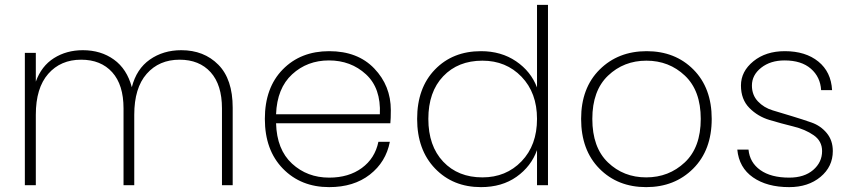

<svg xmlns="http://www.w3.org/2000/svg" viewBox="-20 -760 3493 788"><path d="M891 0V-315Q891 -412 844.5 -463.5Q798 -515 717 -515Q633 -515 582 -457Q531 -399 531 -289V0H487V-315Q487 -412 440.5 -463.5Q394 -515 313 -515Q229 -515 178 -457Q127 -399 127 -289V0H82V-543H127V-425Q150 -489 201.5 -521.5Q253 -554 320 -554Q394 -554 447.5 -515.5Q501 -477 521 -402Q540 -477 595 -515.5Q650 -554 724 -554Q817 -554 876 -494.5Q935 -435 935 -318V0Z M1330 -512Q1241 -512 1179 -455Q1117 -398 1113 -291H1539Q1544 -398 1482 -455Q1420 -512 1330 -512ZM1580 -178Q1564 -95 1498 -43.5Q1432 8 1331 8Q1215 8 1141 -68Q1067 -144 1067 -272Q1067 -400 1140.5 -475Q1214 -550 1331 -550Q1448 -550 1516 -479Q1584 -408 1584 -308Q1584 -272 1582 -254H1113Q1116 -146 1178.5 -88.5Q1241 -31 1331 -31Q1411 -31 1465 -70.5Q1519 -110 1533 -178Z M1954 -550Q2037 -550 2098 -508.5Q2159 -467 2184 -401V-740H2229V0H2184V-144Q2160 -77 2100 -34.5Q2040 8 1954 8Q1839 8 1765.5 -68.5Q1692 -145 1692 -272Q1692 -399 1765 -474.5Q1838 -550 1954 -550ZM2184 -272Q2184 -379 2120.5 -445Q2057 -511 1960 -511Q1860 -511 1799 -447Q1738 -383 1738 -272Q1738 -161 1799 -96.5Q1860 -32 1960 -32Q2057 -32 2120.5 -98Q2184 -164 2184 -272Z M2901 -272Q2901 -144 2825 -68Q2749 8 2632 8Q2515 8 2440 -68Q2365 -144 2365 -272Q2365 -399 2441 -474.5Q2517 -550 2634 -550Q2751 -550 2826 -474.5Q2901 -399 2901 -272ZM2411 -272Q2411 -155 2475 -93.5Q2539 -32 2632 -32Q2725 -32 2790.5 -93.5Q2856 -155 2856 -272Q2856 -388 2791 -449.5Q2726 -511 2633 -511Q2540 -511 2475.5 -449.5Q2411 -388 2411 -272Z M3398 -140Q3398 -76 3347.5 -34Q3297 8 3219 8Q3128 8 3070.5 -32Q3013 -72 3006 -146H3052Q3057 -93 3100.5 -62Q3144 -31 3219 -31Q3281 -31 3317.5 -62.5Q3354 -94 3354 -140Q3354 -181 3319.5 -205Q3285 -229 3236 -241Q3187 -253 3138.5 -267.5Q3090 -282 3055.5 -317Q3021 -352 3021 -409Q3021 -467 3072 -508.5Q3123 -550 3201 -550Q3286 -550 3338.5 -507.5Q3391 -465 3395 -390H3350Q3347 -444 3308 -478Q3269 -512 3200 -512Q3142 -512 3104 -482Q3066 -452 3066 -409Q3066 -370 3090.5 -344Q3115 -318 3151.5 -307Q3188 -296 3231 -283Q3274 -270 3311 -257Q3348 -244 3373 -214Q3398 -184 3398 -140Z"/></svg>

Font: Poppins ExtraLight
Style: Regular
Weight: 275
Designer: Ninad Kale (Devanagari), Jonny Pinhorn (Latin)
Foundry: Indian Type Foundry
Version: Version 3.200;PS 1.000;hotconv 16.6.54;makeotf.lib2.5.65590